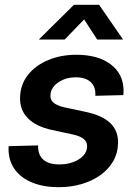

<svg xmlns="http://www.w3.org/2000/svg" viewBox="-20 -758 555 790"><path d="M221.7 12.2Q161.1 12.2 115 -5.9Q68.8 -23.9 42.5 -58.6Q16.1 -93.3 15.1 -143.1Q15.1 -146.5 15.4 -149.9Q15.6 -153.3 15.6 -156.7L136.7 -159.7Q135.7 -121.1 158 -101.3Q180.2 -81.5 224.6 -81.5Q254.9 -81.5 280.5 -90.8Q306.2 -100.1 322 -116.7Q337.9 -133.3 338.4 -155.3Q338.9 -174.3 324.2 -186.3Q309.6 -198.2 280.3 -204.6L194.3 -223.1Q128.4 -237.3 94.7 -271.5Q61 -305.7 62.5 -357.4Q64 -410.6 95.2 -450Q126.5 -489.3 178.7 -511Q231 -532.7 294.4 -532.7Q382.3 -532.7 434.3 -494.1Q486.3 -455.6 488.3 -389.6Q488.3 -384.3 488.3 -378.7Q488.3 -373 487.3 -366.7L372.1 -363.8Q375 -399.4 353.8 -419.7Q332.5 -439.9 292 -439.9Q263.2 -439.9 239.7 -429.9Q216.3 -419.9 202.1 -403.3Q188 -386.7 187.5 -365.7Q186.5 -346.7 200.9 -335Q215.3 -323.2 244.6 -316.4L334 -297.4Q401.9 -282.7 434.3 -251Q466.8 -219.2 465.8 -169.4Q464.8 -127.9 445.6 -94.5Q426.3 -61 392.6 -37.1Q358.9 -13.2 315.2 -0.5Q271.5 12.2 221.7 12.2ZM246.1 -595.2H140.6V-596.2L284.2 -738.3H387.7L485.8 -596.2V-595.2H379.9L326.2 -678.2Z"/></svg>

Font: Inter 28pt SemiBold
Style: Italic
Weight: 600
Italic angle: -9.3988°
Designer: Rasmus Andersson
Foundry: rsms
Version: Version 4.001;git-66647c0bb